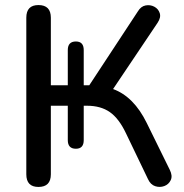

<svg xmlns="http://www.w3.org/2000/svg" viewBox="-20 -732 729 759"><path d="M132 7Q84 7 84 -43V-662Q84 -712 132 -712Q181 -712 181 -662V-395H248V-534Q248 -568 280 -568Q311 -568 311 -534V-395H333L525 -687Q537 -707 555.5 -710.5Q574 -714 590 -705.5Q606 -697 611.5 -680Q617 -663 603 -642L427 -380Q509 -350 560 -246L651 -61Q663 -37 655 -20Q647 -3 629.5 3.5Q612 10 593.5 4Q575 -2 565 -24L478 -205Q450 -264 414 -289Q378 -314 324 -314H311V-178Q311 -144 280 -144Q248 -144 248 -178V-314H181V-43Q181 7 132 7Z"/></svg>

Font: Chiron GoRound TC
Style: Regular
Weight: 400
Designer: Ryoko NISHIZUKA 西塚涼子 (kana, bopomofo & ideographs); Paul D. Hunt (Latin, Greek & Cyrillic); Sandoll Communications 산돌커뮤니
Foundry: Adobe
Version: Version 1.000;hotconv 1.1.1;makeotfexe 2.6.0